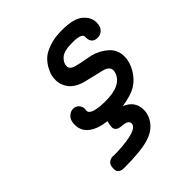

<svg xmlns="http://www.w3.org/2000/svg" viewBox="-184 -566 893 893"><g transform="rotate(-45 262.5 -119.0)"><path d="M81.1 179.2Q81.1 152.3 94 143.1Q106.9 133.8 121.1 133.8L126 134.8H147.9Q290 128.9 290 87.9Q290 66.9 250 64Q211.9 62 211.9 34.2Q211.9 25.4 217.8 1Q162.6 -4.9 130.4 -29.1Q98.1 -53.2 98.1 -94.2Q98.1 -124 113 -138.4Q127.9 -152.8 145 -152.8Q164.1 -152.8 174.1 -140.4Q184.1 -127.9 184.1 -116.2Q184.1 -114.3 183.6 -109.1Q183.1 -104 183.1 -102.1Q183.1 -71.3 278.8 -70.8Q383.8 -70.8 402.8 -133.8Q404.8 -141.6 404.8 -146Q404.8 -171.9 368.4 -180.9Q332 -189.9 280 -201.9Q228 -213.9 204.1 -243.2Q182.1 -271 182.1 -304.2Q182.1 -316.4 184.6 -330.3Q187 -344.2 198.5 -366.2Q210 -388.2 228 -405.5Q246.1 -422.9 282 -435.5Q317.9 -448.2 366.2 -448.2Q444.3 -448.2 475.6 -421.1Q506.8 -394 506.8 -359.9Q506.8 -332 492.9 -318.6Q479 -305.2 460.9 -305.2Q418.9 -305.2 421.9 -352.1Q419.9 -373 359.9 -373Q305.7 -373 284.9 -354.5Q264.2 -335.9 264.2 -314Q264.2 -304.2 271 -297.1Q277.8 -290 291.5 -286.1Q305.2 -282.2 318.1 -279.5Q331.1 -276.9 350.6 -273.4Q370.1 -270 381.8 -267.1Q423.8 -255.9 455.3 -228Q486.8 -200.2 486.8 -154.8Q486.8 -119.6 464.8 -82.3Q442.9 -44.9 408.2 -24.9Q379.4 -7.8 317.9 2Q375 25.9 375 83Q375 119.1 350.1 150.6Q325.2 182.1 274.9 195.8Q223.1 210 124 210H119.1Q81.1 210 81.1 179.2Z"/></g></svg>

Font: CMU Typewriter Text
Style: BoldItalic
Weight: 700
Italic angle: -14.04°
Version: Version 0.7.0